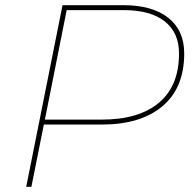

<svg xmlns="http://www.w3.org/2000/svg" viewBox="-20 -720 750 740"><path d="M690 -514Q690 -381 606 -310.5Q522 -240 373 -240H149L101 0H81L221 -700H456Q567 -700 628.5 -651.5Q690 -603 690 -514ZM670 -514Q670 -594 615 -637.5Q560 -681 457 -681H237L153 -259H372Q515 -259 592.5 -324Q670 -389 670 -514Z"/></svg>

Font: Montserrat Alternates Thin
Style: Italic
Weight: 250
Italic angle: -11.3°
Designer: Julieta Ulanovsky
Foundry: Julieta Ulanovsky
Version: Version 7.200